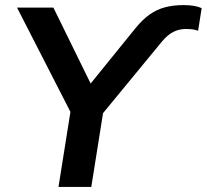

<svg xmlns="http://www.w3.org/2000/svg" viewBox="-20 -735 813 755"><path d="M210 0 263 -333 277 -256 47 -705H190L347 -385H319L511 -622Q540 -658 568.5 -678Q597 -698 629.5 -706.5Q662 -715 702 -715Q724 -715 742 -712Q760 -709 773 -703L759 -614Q749 -618 737 -619.5Q725 -621 710 -621Q685 -621 662.5 -610Q640 -599 618 -573L353 -251L392 -333L339 0Z"/></svg>

Font: Mulish ExtraLight
Style: Bold Italic
Weight: 700
Italic angle: -9°
Version: Version 3.603